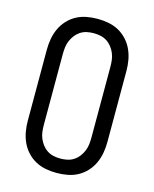

<svg xmlns="http://www.w3.org/2000/svg" viewBox="-113 -819 726 904"><g transform="rotate(15 250.0 -367.5)"><path d="M250 8Q223 8 196.5 3Q170 -2 147 -14.5Q124 -27 105.5 -47Q87 -67 76 -91.5Q65 -116 60.5 -142Q56 -168 56 -195V-540Q56 -567 60.5 -593Q65 -619 76 -643.5Q87 -668 105.5 -688Q124 -708 147 -720.5Q170 -733 196.5 -738Q223 -743 250 -743Q277 -743 303.5 -738Q330 -733 353 -720.5Q376 -708 394.5 -688Q413 -668 424 -643.5Q435 -619 439.5 -593Q444 -567 444 -540V-195Q444 -168 439.5 -142Q435 -116 424 -91.5Q413 -67 394.5 -47Q376 -27 353 -14.5Q330 -2 303.5 3Q277 8 250 8ZM250 -62Q267 -62 283.5 -65.5Q300 -69 314 -78Q328 -87 338.5 -100.5Q349 -114 355.5 -129.5Q362 -145 364 -161.5Q366 -178 366 -195V-540Q366 -557 364 -573.5Q362 -590 355.5 -605.5Q349 -621 338.5 -634.5Q328 -648 314 -657Q300 -666 283.5 -669.5Q267 -673 250 -673Q233 -673 216.5 -669.5Q200 -666 186 -657Q172 -648 161.5 -634.5Q151 -621 144.5 -605.5Q138 -590 136 -573.5Q134 -557 134 -540V-195Q134 -178 136 -161.5Q138 -145 144.5 -129.5Q151 -114 161.5 -100.5Q172 -87 186 -78Q200 -69 216.5 -65.5Q233 -62 250 -62Z"/></g></svg>

Font: Iosevka SS18
Style: Regular
Weight: 400
Monospace: yes
Designer: Belleve Invis
Foundry: Belleve Invis
Version: Version 25.1.1; ttfautohint (v1.8.4)